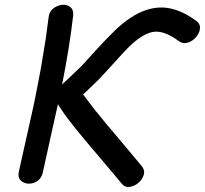

<svg xmlns="http://www.w3.org/2000/svg" viewBox="-20 -762 848 795"><path d="M482 -4Q495 14 515 12Q535 10 552 -4Q569 -18 575 -37.5Q581 -57 567 -74L481 -177L421 -248Q369 -310 340 -350L324 -371L333 -379Q377 -421 386 -430Q405 -450 428 -475Q451 -500 473.5 -525Q496 -550 515 -569Q540 -593 564 -609Q598 -631 628 -631Q669 -630 720 -592Q738 -579 758 -585.5Q778 -592 792 -608.5Q806 -625 808 -644Q810 -663 792 -676Q720 -729 652 -731Q586 -732 520 -688Q488 -667 455 -635Q422 -603 377 -554L319 -490Q312 -483 271 -444L242 -417L237 -411Q268 -567 283 -698Q285 -722 271 -733Q257 -744 237 -742Q217 -740 200 -726.5Q183 -713 181 -688Q171 -604 157 -526Q150 -481 143 -446Q136 -411 129.5 -376.5Q123 -342 114 -302Q105 -262 93 -208Q69 -99 58 -51Q53 -27 66 -14.5Q79 -2 98.5 -1.5Q118 -1 135.5 -13Q153 -25 158 -51Q168 -98 189 -192Q210 -285 220 -331Q222 -326 226 -321Q235 -306 253 -281Q280 -244 337 -176L452 -40Q475 -13 482 -4Z"/></svg>

Font: Balsamiq Sans
Style: Italic
Weight: 400
Italic angle: -12°
Designer: Michael Angeles
Foundry: Balsamiq SRL
Version: Version 1.020; ttfautohint (v1.8.4.7-5d5b);gftools[0.9.26]